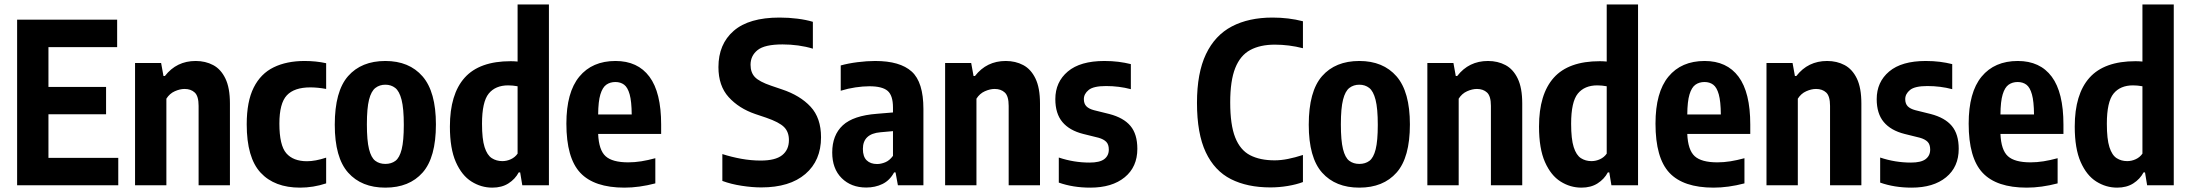

<svg xmlns="http://www.w3.org/2000/svg" viewBox="-20 -828 9784 858"><path d="M56.5 0V-740H503.5V-617.5H196.5V-439.5H454V-317.5H196.5V-122.5H508.5V0Z M583.5 0V-546.5H700L710.5 -488.5H717Q769 -555.5 854.5 -555.5Q898 -555.5 932.5 -537.2Q967 -519 987.2 -477.2Q1007.5 -435.5 1007.5 -365.5V0H867.5V-355Q867.5 -398.5 850.2 -414.5Q833 -430.5 805 -430.5Q784 -430.5 761 -420.2Q738 -410 723.5 -387V0Z M1321 10.5Q1206.5 10.5 1144.5 -56.5Q1082.5 -123.5 1082.5 -272.5Q1082.5 -374.5 1113.8 -436.8Q1145 -499 1203 -527.2Q1261 -555.5 1341 -555.5Q1392.5 -555.5 1437.5 -545.5V-430.5Q1419 -434 1400.5 -435.8Q1382 -437.5 1367 -437.5Q1295 -437.5 1261.8 -402Q1228.5 -366.5 1228.5 -275.5Q1228.5 -178.5 1259.5 -143Q1290.5 -107.5 1352 -107.5Q1389 -107.5 1437.5 -123.5V-8.5Q1409 1 1379.2 5.8Q1349.5 10.5 1321 10.5Z M1702 10.5Q1595.5 10.5 1535.8 -56.5Q1476 -123.5 1476 -270.5Q1476 -420 1535.5 -487.8Q1595 -555.5 1702 -555.5Q1808.5 -555.5 1868.2 -486.8Q1928 -418 1928 -272Q1928 -124 1868.5 -56.8Q1809 10.5 1702 10.5ZM1702 -95.5Q1728.5 -95.5 1747 -109.2Q1765.5 -123 1775 -160.8Q1784.5 -198.5 1784.5 -270Q1784.5 -343.5 1774.5 -382.2Q1764.5 -421 1746 -435.2Q1727.5 -449.5 1702 -449.5Q1676.5 -449.5 1657.8 -435.2Q1639 -421 1629.2 -382.8Q1619.5 -344.5 1619.5 -272.5Q1619.5 -200 1629 -161.8Q1638.5 -123.5 1657 -109.5Q1675.5 -95.5 1702 -95.5Z M2180 10.5Q2130 10.5 2086.8 -16.8Q2043.5 -44 2017 -104Q1990.5 -164 1990.5 -262.5Q1990.5 -407 2056.5 -480.8Q2122.5 -554.5 2262 -554.5Q2276 -554.5 2293 -553V-808H2433V0H2314L2304.5 -57.5H2298Q2282 -27.5 2252.2 -8.5Q2222.5 10.5 2180 10.5ZM2225 -108Q2244.5 -108 2263 -116.5Q2281.5 -125 2293 -141.5V-442.5Q2271 -446.5 2251 -446.5Q2194 -446.5 2164 -409.8Q2134 -373 2134 -275Q2134 -206.5 2145.5 -170.5Q2157 -134.5 2177.8 -121.2Q2198.5 -108 2225 -108Z M2770.5 10.5Q2635.5 10.5 2573.2 -55.8Q2511 -122 2511 -275.5Q2511 -415.5 2568.8 -485.5Q2626.5 -555.5 2730.5 -555.5Q2830 -555.5 2882.2 -485.2Q2934.5 -415 2934.5 -271.5V-229.5H2653Q2656 -157.5 2686.2 -130Q2716.5 -102.5 2787.5 -102.5Q2816 -102.5 2845.8 -107.2Q2875.5 -112 2908.5 -121V-8.5Q2836 10.5 2770.5 10.5ZM2730 -461.5Q2706.5 -461.5 2689.5 -449.5Q2672.5 -437.5 2663 -406.2Q2653.5 -375 2653 -316.5H2803Q2802.5 -375 2793.8 -406.2Q2785 -437.5 2769 -449.5Q2753 -461.5 2730 -461.5Z M3382 9.5Q3341.5 9.5 3294.2 2.2Q3247 -5 3208 -19.5V-139.5Q3248.5 -126.5 3292.2 -118.5Q3336 -110.5 3379.5 -110.5Q3445 -110.5 3475.2 -134.5Q3505.5 -158.5 3505.5 -202Q3505.5 -238.5 3483.8 -260.2Q3462 -282 3404 -302L3355 -318.5Q3282 -343.5 3236.2 -394Q3190.5 -444.5 3190.5 -528Q3190.5 -631 3258.8 -690.2Q3327 -749.5 3463.5 -749.5Q3504.5 -749.5 3543.8 -744.5Q3583 -739.5 3612.5 -730.5V-610.5Q3581.5 -620 3546.8 -624.8Q3512 -629.5 3477 -629.5Q3397 -629.5 3365.5 -604.2Q3334 -579 3334 -538.5Q3334 -504 3353.5 -483.5Q3373 -463 3426 -445L3474.5 -428.5Q3555.5 -401.5 3602.2 -351.2Q3649 -301 3649 -214.5Q3649 -110.5 3579 -50.5Q3509 9.5 3382 9.5Z M3851 10Q3783.5 10 3741.2 -32Q3699 -74 3699 -146.5Q3699 -224 3746 -267.8Q3793 -311.5 3899 -319.5L3970.5 -325.5V-347.5Q3970.5 -401.5 3946.5 -422Q3922.5 -442.5 3865 -442.5Q3836.5 -442.5 3802.8 -437.5Q3769 -432.5 3737 -422.5V-535.5Q3771 -545 3812.5 -550.2Q3854 -555.5 3891 -555.5Q4002 -555.5 4054.2 -508.2Q4106.5 -461 4106.5 -341V0H3992.5L3982 -57.5H3975.5Q3956 -21.5 3923.5 -5.8Q3891 10 3851 10ZM3836 -162.5Q3836 -128 3853 -111.5Q3870 -95 3899.5 -95Q3917 -95 3936 -102.8Q3955 -110.5 3970.5 -131.5V-242L3915 -237Q3836 -230.5 3836 -162.5Z M4203.5 0V-546.5H4320L4330.5 -488.5H4337Q4389 -555.5 4474.5 -555.5Q4518 -555.5 4552.5 -537.2Q4587 -519 4607.2 -477.2Q4627.5 -435.5 4627.5 -365.5V0H4487.5V-355Q4487.5 -398.5 4470.2 -414.5Q4453 -430.5 4425 -430.5Q4404 -430.5 4381 -420.2Q4358 -410 4343.5 -387V0Z M4852 10.5Q4775 10.5 4711.5 -12V-124Q4778.5 -101.5 4849 -101.5Q4894.5 -101.5 4914.8 -117Q4935 -132.5 4935 -159.5Q4935 -182.5 4923.5 -194.2Q4912 -206 4889 -212.5L4820.5 -229.5Q4759 -245 4727.5 -282.8Q4696 -320.5 4696 -385Q4696 -461.5 4751.8 -508.5Q4807.5 -555.5 4915 -555.5Q4949 -555.5 4978.2 -551.8Q5007.5 -548 5033.5 -541.5V-429.5Q4980.5 -443.5 4922.5 -443.5Q4866.5 -443.5 4845 -426Q4823.5 -408.5 4823.5 -385Q4823.5 -364.5 4834.8 -353Q4846 -341.5 4869 -335.5L4937.5 -318.5Q5001 -302 5031.8 -265.2Q5062.5 -228.5 5062.5 -163Q5062.5 -82 5006 -35.8Q4949.5 10.5 4852 10.5Z M5657 9.5Q5554 9.5 5480.8 -27.5Q5407.5 -64.5 5368.2 -147.8Q5329 -231 5329 -368.5Q5329 -502 5369.2 -586.2Q5409.5 -670.5 5485 -710Q5560.5 -749.5 5666.5 -749.5Q5738.5 -749.5 5802.5 -733V-612.5Q5740 -628.5 5677 -628.5Q5611.5 -628.5 5567 -604.5Q5522.5 -580.5 5500 -524Q5477.5 -467.5 5477.5 -370.5Q5477.5 -270 5499.8 -213.8Q5522 -157.5 5566.2 -134.5Q5610.5 -111.5 5676 -111.5Q5704.5 -111.5 5735.8 -117.8Q5767 -124 5802.5 -135.5V-14.5Q5773.5 -3.5 5734.8 3Q5696 9.5 5657 9.5Z M6054.5 10.5Q5948 10.5 5888.2 -56.5Q5828.5 -123.5 5828.5 -270.5Q5828.5 -420 5888 -487.8Q5947.5 -555.5 6054.5 -555.5Q6161 -555.5 6220.8 -486.8Q6280.5 -418 6280.5 -272Q6280.5 -124 6221 -56.8Q6161.5 10.5 6054.5 10.5ZM6054.5 -95.5Q6081 -95.5 6099.5 -109.2Q6118 -123 6127.5 -160.8Q6137 -198.5 6137 -270Q6137 -343.5 6127 -382.2Q6117 -421 6098.5 -435.2Q6080 -449.5 6054.5 -449.5Q6029 -449.5 6010.2 -435.2Q5991.5 -421 5981.8 -382.8Q5972 -344.5 5972 -272.5Q5972 -200 5981.5 -161.8Q5991 -123.5 6009.5 -109.5Q6028 -95.5 6054.5 -95.5Z M6358.5 0V-546.5H6475L6485.5 -488.5H6492Q6544 -555.5 6629.5 -555.5Q6673 -555.5 6707.5 -537.2Q6742 -519 6762.2 -477.2Q6782.5 -435.5 6782.5 -365.5V0H6642.5V-355Q6642.5 -398.5 6625.2 -414.5Q6608 -430.5 6580 -430.5Q6559 -430.5 6536 -420.2Q6513 -410 6498.5 -387V0Z M7047 10.5Q6997 10.5 6953.8 -16.8Q6910.5 -44 6884 -104Q6857.5 -164 6857.5 -262.5Q6857.5 -407 6923.5 -480.8Q6989.5 -554.5 7129 -554.5Q7143 -554.5 7160 -553V-808H7300V0H7181L7171.5 -57.5H7165Q7149 -27.5 7119.2 -8.5Q7089.5 10.5 7047 10.5ZM7092 -108Q7111.5 -108 7130 -116.5Q7148.5 -125 7160 -141.5V-442.5Q7138 -446.5 7118 -446.5Q7061 -446.5 7031 -409.8Q7001 -373 7001 -275Q7001 -206.5 7012.5 -170.5Q7024 -134.5 7044.8 -121.2Q7065.5 -108 7092 -108Z M7637.5 10.5Q7502.5 10.5 7440.2 -55.8Q7378 -122 7378 -275.5Q7378 -415.5 7435.8 -485.5Q7493.5 -555.5 7597.5 -555.5Q7697 -555.5 7749.2 -485.2Q7801.5 -415 7801.5 -271.5V-229.5H7520Q7523 -157.5 7553.2 -130Q7583.5 -102.5 7654.5 -102.5Q7683 -102.5 7712.8 -107.2Q7742.5 -112 7775.5 -121V-8.5Q7703 10.5 7637.5 10.5ZM7597 -461.5Q7573.5 -461.5 7556.5 -449.5Q7539.5 -437.5 7530 -406.2Q7520.5 -375 7520 -316.5H7670Q7669.5 -375 7660.8 -406.2Q7652 -437.5 7636 -449.5Q7620 -461.5 7597 -461.5Z M7874 0V-546.5H7990.5L8001 -488.5H8007.5Q8059.5 -555.5 8145 -555.5Q8188.5 -555.5 8223 -537.2Q8257.5 -519 8277.8 -477.2Q8298 -435.5 8298 -365.5V0H8158V-355Q8158 -398.5 8140.8 -414.5Q8123.5 -430.5 8095.5 -430.5Q8074.5 -430.5 8051.5 -420.2Q8028.5 -410 8014 -387V0Z M8522.5 10.5Q8445.5 10.5 8382 -12V-124Q8449 -101.5 8519.5 -101.5Q8565 -101.5 8585.2 -117Q8605.5 -132.5 8605.5 -159.5Q8605.5 -182.5 8594 -194.2Q8582.5 -206 8559.5 -212.5L8491 -229.5Q8429.5 -245 8398 -282.8Q8366.5 -320.5 8366.5 -385Q8366.5 -461.5 8422.2 -508.5Q8478 -555.5 8585.5 -555.5Q8619.5 -555.5 8648.8 -551.8Q8678 -548 8704 -541.5V-429.5Q8651 -443.5 8593 -443.5Q8537 -443.5 8515.5 -426Q8494 -408.5 8494 -385Q8494 -364.5 8505.2 -353Q8516.5 -341.5 8539.5 -335.5L8608 -318.5Q8671.5 -302 8702.2 -265.2Q8733 -228.5 8733 -163Q8733 -82 8676.5 -35.8Q8620 10.5 8522.5 10.5Z M9037 10.5Q8902 10.5 8839.8 -55.8Q8777.5 -122 8777.5 -275.5Q8777.5 -415.5 8835.2 -485.5Q8893 -555.5 8997 -555.5Q9096.5 -555.5 9148.8 -485.2Q9201 -415 9201 -271.5V-229.5H8919.5Q8922.5 -157.5 8952.8 -130Q8983 -102.5 9054 -102.5Q9082.5 -102.5 9112.2 -107.2Q9142 -112 9175 -121V-8.5Q9102.5 10.5 9037 10.5ZM8996.5 -461.5Q8973 -461.5 8956 -449.5Q8939 -437.5 8929.5 -406.2Q8920 -375 8919.5 -316.5H9069.5Q9069 -375 9060.2 -406.2Q9051.5 -437.5 9035.5 -449.5Q9019.5 -461.5 8996.5 -461.5Z M9441 10.5Q9391 10.5 9347.8 -16.8Q9304.5 -44 9278 -104Q9251.5 -164 9251.5 -262.5Q9251.5 -407 9317.5 -480.8Q9383.5 -554.5 9523 -554.5Q9537 -554.5 9554 -553V-808H9694V0H9575L9565.5 -57.5H9559Q9543 -27.5 9513.2 -8.5Q9483.5 10.5 9441 10.5ZM9486 -108Q9505.5 -108 9524 -116.5Q9542.5 -125 9554 -141.5V-442.5Q9532 -446.5 9512 -446.5Q9455 -446.5 9425 -409.8Q9395 -373 9395 -275Q9395 -206.5 9406.5 -170.5Q9418 -134.5 9438.8 -121.2Q9459.5 -108 9486 -108Z"/></svg>

Font: Encode Sans Condensed
Style: Bold
Weight: 700
Width: 3
Designer: Multiple Designers
Foundry: Impallari Type
Version: Version 3.000; ttfautohint (v1.8.3) -l 8 -r 50 -G 200 -x 14 